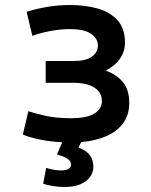

<svg xmlns="http://www.w3.org/2000/svg" viewBox="-20 -555 600 765"><path d="M236 190Q212 190 189 186Q166 182 152 177L164 114Q173 117 189.5 120.5Q206 124 223 124Q263 124 263 100Q263 89 252.5 80.5Q242 72 222 65L207 60Q211 50 217 37Q223 24 228 12Q177 9 136.5 0.5Q96 -8 71 -19L93 -112Q112 -105 157 -94.5Q202 -84 262 -84Q326 -84 356 -102.5Q386 -121 386 -152Q386 -177 371.5 -193Q357 -209 332.5 -217Q308 -225 276 -225H162V-312H272Q323 -312 346.5 -329.5Q370 -347 370 -374Q370 -401 343.5 -420Q317 -439 257 -439Q220 -439 178.5 -431Q137 -423 109 -412L86 -508Q124 -520 168 -527.5Q212 -535 260 -535Q318 -535 367.5 -521.5Q417 -508 447.5 -475Q478 -442 478 -385Q478 -359 467 -336.5Q456 -314 438 -298.5Q420 -283 401 -274Q445 -258 470 -227.5Q495 -197 495 -145Q495 -97 470.5 -64Q446 -31 403.5 -12.5Q361 6 304 11Q301 16 298 21.5Q295 27 293 33Q325 45 338.5 64Q352 83 352 110Q352 132 338.5 150.5Q325 169 299.5 179.5Q274 190 236 190Z"/></svg>

Font: Ubuntu Sans Mono Medium
Style: Regular
Weight: 500
Monospace: yes
Designer: Dalton Maag Ltd
Foundry: Dalton Maag Ltd
Version: Version 1.006